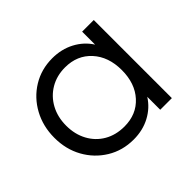

<svg xmlns="http://www.w3.org/2000/svg" viewBox="-116 -643 817 817"><g transform="rotate(-45 292.5 -235.0)"><path d="M275 10Q208 10 155 -22.5Q102 -55 71.5 -110Q41 -165 41 -234Q41 -303 71.5 -359Q102 -415 155 -447.5Q208 -480 274 -480Q329 -480 373.5 -456.5Q418 -433 444 -392V-470H514V0H444V-78Q418 -37 374 -13.5Q330 10 275 10ZM286 -57Q359 -57 403.5 -106Q448 -155 448 -235Q448 -315 403 -364.5Q358 -414 285 -414Q235 -414 196 -391Q157 -368 135 -327.5Q113 -287 113 -235Q113 -183 135 -142.5Q157 -102 196 -79.5Q235 -57 286 -57Z"/></g></svg>

Font: Outfit Light
Style: Regular
Weight: 300
Designer: Rodrigo Fuenzalida
Foundry: fragTYPE
Version: Version 1.100; ttfautohint (v1.8.4.7-5d5b)